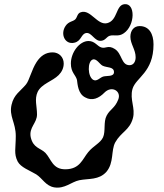

<svg xmlns="http://www.w3.org/2000/svg" viewBox="-20 -842 782 913"><path d="M238 49C288 57 319 23 357 15C403 6 450 15 486 -25C523 -69 507 -126 528 -165C556 -215 596 -222 612 -280C625 -328 596 -368 610 -419C626 -474 710 -497 710 -631C710 -681 689 -718 644 -718C616 -718 600 -696 600 -667C600 -633 625 -606 625 -570C625 -545 612 -532 596 -532C556 -532 561 -587 526 -609C495 -629 482 -610 463 -616C443 -621 432 -647 401 -647C358 -647 317 -593 317 -540C317 -497 340 -486 346 -462C349 -441 351 -396 385 -379C418 -360 451 -375 477 -402C512 -437 559 -408 542 -368C526 -327 503 -323 487 -292C471 -262 483 -218 470 -189C457 -161 424 -149 399 -118C372 -85 360 -38 292 -37C230 -36 224 -85 196 -115C172 -139 138 -137 126 -190C117 -237 156 -256 156 -298C156 -337 143 -370 159 -405C178 -444 229 -455 259 -485C274 -500 283 -519 283 -540C283 -570 261 -593 230 -593C197 -593 173 -576 154 -547C130 -510 120 -461 104 -441C77 -408 46 -393 35 -344C22 -289 55 -260 55 -195C55 -136 45 -112 64 -74C79 -46 120 -32 152 -13C182 6 197 42 238 49ZM467 -530C488 -519 522 -526 522 -499C522 -476 488 -483 471 -478C456 -474 441 -453 424 -462C396 -477 395 -550 421 -559C439 -565 454 -537 467 -530ZM338 -750C348 -760 347 -779 365 -784C411 -799 443 -720 490 -732C540 -745 530 -817 571 -822C625 -829 623 -721 569 -684C544 -666 522 -678 502 -672C486 -667 482 -650 461 -648C430 -644 416 -689 390 -685C365 -681 368 -647 334 -639C289 -628 265 -680 292 -719C307 -741 327 -739 338 -750Z"/></svg>

Font: PicNic
Style: Regular
Weight: 400
Designer: Mariel Nils
Foundry: Velvetyne Type Foundry
Version: Version 2.000;Glyphs 3.2.3 (3260)